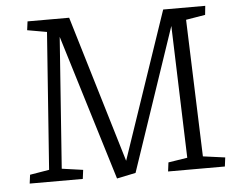

<svg xmlns="http://www.w3.org/2000/svg" viewBox="-51 -761 1016 832"><g transform="rotate(-5 457.0 -345.0)"><path d="M717 -627 507 -6 425 11 231 -622 190 -52 282 -39 277 0H46L51 -38L135 -52L178 -648L93 -663L98 -701H279L471 -62L688 -701H871L867 -662L783 -648L804 -52L900 -39L895 0H648L653 -39L736 -52Z"/></g></svg>

Font: Literata Light
Style: Italic
Weight: 300
Italic angle: -2°
Designer: Latin by Veronika Burian and Jose Scaglione. Greek by Irene Vlachou. Cyrillic by Vera Evstafieva
Foundry: TypeTogether
Version: Version 3.103;gftools[0.9.29]